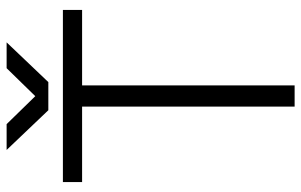

<svg xmlns="http://www.w3.org/2000/svg" viewBox="-185 -725 910 580"><g transform="rotate(-90 270.0 -435.0)"><path d="M238 -642H10V-700H530V-642H302V0H238ZM232 -745 354 -870H432L312 -744H232ZM107 -870H185L307 -745V-744H227Z"/></g></svg>

Font: Oak Sans Light
Style: Regular
Weight: 400
Designer: Erik Kennedy, Walven
Foundry: Erik Kennedy, Walven
Version: Version 1.100;Glyphs 3.1.2 (3151)